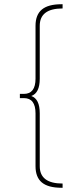

<svg xmlns="http://www.w3.org/2000/svg" viewBox="-20 -762 357 908"><path d="M168 -390Q168 -322 128 -308Q168 -294 168 -226V24Q168 106 276 106V126H271Q208 126 178 101Q148 76 148 24V-226Q148 -298 93 -298H74V-318H93Q148 -318 148 -390V-640Q148 -692 178 -717Q208 -742 271 -742H276V-722Q168 -722 168 -640Z"/></svg>

Font: Montserrat arm Thin
Style: Regular
Weight: 250
Designer: Julieta Ulanovsky
Foundry: Julieta Ulanovsky
Version: Version 6.000;PS 006.000;hotconv 1.0.88;makeotf.lib2.5.64775